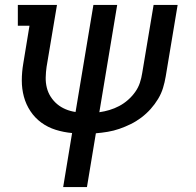

<svg xmlns="http://www.w3.org/2000/svg" viewBox="-20 -540 790 775"><path d="M235 215 271 -3Q237 -6 205 -16Q173 -26 147 -45Q121 -64 103 -91Q85 -118 76.5 -149.5Q68 -181 68 -215Q68 -249 74 -284L99 -436H52V-520H210L168 -270Q165 -249 164.5 -227.5Q164 -206 169 -186Q174 -166 185 -149Q196 -132 211 -119.5Q226 -107 245 -99Q264 -91 285 -88L357 -520H453L381 -87Q402 -90 422 -96Q442 -102 461 -112Q480 -122 496.5 -136.5Q513 -151 525.5 -168.5Q538 -186 544.5 -205.5Q551 -225 554 -245L600 -520H697L649 -232Q645 -208 638 -185Q631 -162 618 -140.5Q605 -119 588 -100Q571 -81 550.5 -65.5Q530 -50 507.5 -39Q485 -28 462 -20Q439 -12 415 -8Q391 -4 367 -2L331 215Z"/></svg>

Font: Iosevka Etoile Medium
Style: Italic
Weight: 500
Italic angle: -9°
Designer: Belleve Invis
Foundry: Belleve Invis
Version: Version 22.1.2; ttfautohint (v1.8.4)